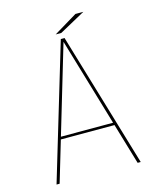

<svg xmlns="http://www.w3.org/2000/svg" viewBox="-125 -935 827 1020"><g transform="rotate(-15 289.0 -425.0)"><path d="M57.5 0 279.5 -741H300L520.5 0H503.5L289 -724.5H290L74.5 0ZM135.5 -225.5V-239.5H444V-225.5ZM259.5 -771.5 389 -849.5H432.5L290.5 -771.5Z"/></g></svg>

Font: Epilogue Thin
Style: Regular
Weight: 250
Designer: Tyler Finck
Foundry: Etcetera Type Co
Version: Version 2.111